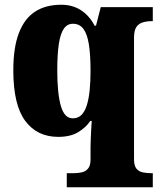

<svg xmlns="http://www.w3.org/2000/svg" viewBox="-20 -566 672 808"><path d="M261 222V163H286Q306 163 323 159.5Q340 156 350.5 143.5Q361 131 361 106V54Q361 36 362 16Q363 -4 364 -23Q365 -42 366 -57H360Q341 -29 308.5 -9.5Q276 10 225 10Q136 10 86 -57.5Q36 -125 36 -270Q36 -366 59.5 -427Q83 -488 127.5 -517Q172 -546 238 -546Q286 -546 321.5 -522.5Q357 -499 378 -458H384L404 -536H623V-477H619Q599 -477 581.5 -472Q564 -467 554 -452.5Q544 -438 544 -407V104Q544 131 554 143.5Q564 156 581.5 159.5Q599 163 619 163H623V222ZM286 -68Q308 -68 322 -81.5Q336 -95 344.5 -120.5Q353 -146 357 -183Q361 -220 361 -267Q361 -336 354 -379.5Q347 -423 331 -444.5Q315 -466 287 -466Q263 -466 248.5 -445Q234 -424 227.5 -380.5Q221 -337 221 -269Q221 -173 236 -120.5Q251 -68 286 -68Z"/></svg>

Font: Noto Serif Khmer SemiCondensed Black
Style: Regular
Weight: 900
Width: 4
Designer: Danh Hong and the Monotype Design Team
Foundry: Monotype Imaging Inc.
Version: Version 2.004